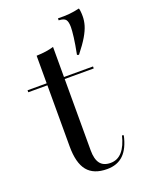

<svg xmlns="http://www.w3.org/2000/svg" viewBox="-130 -730 615 807"><g transform="rotate(-20 177.0 -326.5)"><path d="M259.7 -480.6 251.6 -483.1Q260.5 -528.2 264.1 -557.7Q267.7 -587.1 267.7 -601.6Q267.7 -625.8 260.1 -635.5Q252.4 -645.2 229 -646V-654.8Q258.1 -654 279.8 -656Q301.6 -658.1 325.8 -663.7Q327.4 -660.5 328.6 -650.4Q329.8 -640.3 329.8 -628.2Q329.8 -608.1 323.8 -587.5Q317.7 -566.9 302.8 -541.5Q287.9 -516.1 259.7 -480.6ZM207.3 11.3Q147.6 11.3 119.4 -23.4Q91.1 -58.1 91.1 -132.3V-405.6H5.6V-414.5H91.1V-537.9Q114.5 -538.7 133.9 -541.5Q153.2 -544.4 168.5 -549.2V-414.5H298.4V-405.6H168.5V-86.3Q168.5 -46.8 183.5 -27.4Q198.4 -8.1 229.8 -8.1Q261.3 -8.1 282.3 -32.3Q303.2 -56.5 313.7 -100.8L321 -98.4Q308.9 -42.7 281 -15.7Q253.2 11.3 207.3 11.3Z"/></g></svg>

Font: Playfair 144pt
Style: Regular
Weight: 400
Designer: Claus Eggers Sørensen
Foundry: Claus Eggers Sørensen
Version: Version 2.001;gftools[0.9.30]